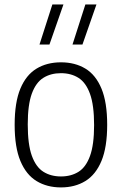

<svg xmlns="http://www.w3.org/2000/svg" viewBox="-20 -828 544 858"><path d="M252.5 9.5Q190 9.5 143.5 -18.8Q97 -47 71.2 -108.5Q45.5 -170 45.5 -270.5Q45.5 -370.5 71 -431.8Q96.5 -493 143 -521.2Q189.5 -549.5 252.5 -549.5Q315 -549.5 361.5 -521.5Q408 -493.5 433.5 -432Q459 -370.5 459 -270.5Q459 -170.5 433.5 -109Q408 -47.5 361.5 -19Q315 9.5 252.5 9.5ZM252.5 -39.5Q297.5 -39.5 330.8 -60.2Q364 -81 382.2 -131Q400.5 -181 400.5 -269Q400.5 -358 382.2 -408.5Q364 -459 330.8 -480Q297.5 -501 252.5 -501Q207 -501 173.8 -480.2Q140.5 -459.5 122.2 -409.5Q104 -359.5 104 -272Q104 -183 122.2 -132.2Q140.5 -81.5 173.8 -60.5Q207 -39.5 252.5 -39.5ZM304 -629 361.5 -808H411L348.5 -629ZM156.5 -629 214 -808H263.5L201 -629Z"/></svg>

Font: Encode Sans Semi Condensed Light
Style: Regular
Weight: 300
Width: 4
Designer: Multiple Designers
Foundry: Impallari Type
Version: Version 3.000; ttfautohint (v1.8.3) -l 8 -r 50 -G 200 -x 14 